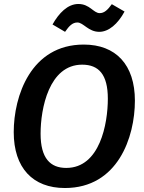

<svg xmlns="http://www.w3.org/2000/svg" viewBox="-20 -930 723 965"><path d="M479 -770C526 -770 572 -809 606 -872L542 -909C521 -880 504 -864 481 -864C450 -864 431 -910 374 -910C320 -910 276 -864 244 -807L307 -770C327 -799 344 -817 369 -817C399 -817 424 -770 479 -770ZM401 -706C135 -706 49 -447 49 -266C49 -86 145 15 306 15C572 15 658 -240 658 -424C658 -605 562 -706 401 -706ZM393 -605C476 -605 522 -556 522 -434C522 -308 482 -86 313 -86C233 -86 184 -134 184 -258C184 -384 226 -605 393 -605Z"/></svg>

Font: Fira Sans Medium
Style: Italic
Weight: 500
Italic angle: -8°
Designer: bBox Type GmbH & Carrois Corporate GbR & Edenspiekermann AG
Foundry: bBox Type GmbH & Carrois Corporate GbR & Edenspiekermann AG
Version: Version 4.301;PS 004.301;hotconv 1.0.88;makeotf.lib2.5.64775